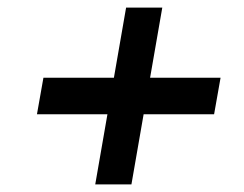

<svg xmlns="http://www.w3.org/2000/svg" viewBox="-20 -602 640 504"><path d="M230 -118 262 -302H77L94 -398H279L311 -582H406L374 -398H559L542 -302H357L325 -118Z"/></svg>

Font: DM Mono Medium
Style: Italic
Weight: 500
Italic angle: -10°
Designer: Colophon Foundry
Foundry: Colophon Foundry
Version: Version 1.000; ttfautohint (v1.8.2.53-6de2)